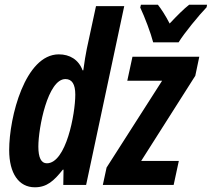

<svg xmlns="http://www.w3.org/2000/svg" viewBox="-20 -786 900 816"><path d="M631 -606H739C762 -644 826 -722 858 -755L860 -766H784C761 -748 733 -720 701 -686C683 -721 665 -748 651 -766H579L576 -754C595 -714 621 -645 631 -606ZM128 10C179 10 209 -17 247 -65H250L249 0H346L508 -760H388L349 -579C344 -556 339 -523 334 -487H331C314 -533 276 -555 230 -555C87 -555 19 -289 19 -148C19 -49 60 10 128 10ZM417 0H718L740 -102H580L810 -464L827 -545H543L521 -443H669L433 -74ZM179 -92C155 -92 143 -116 143 -163C143 -243 183 -450 258 -450C286 -450 300 -428 300 -384C300 -302 261 -92 179 -92Z"/></svg>

Font: Noto Sans ExtraCondensed
Style: Bold Italic
Weight: 700
Width: 2
Italic angle: -12°
Designer: Monotype Design Team
Foundry: Monotype Imaging Inc.
Version: Version 2.013